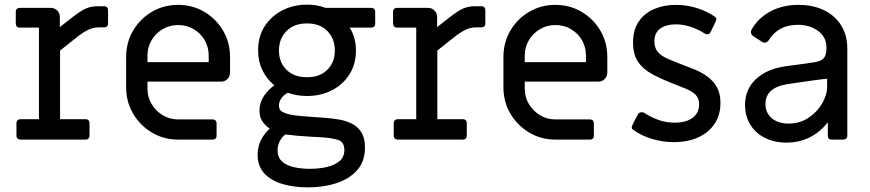

<svg xmlns="http://www.w3.org/2000/svg" viewBox="-20 -602 3751 828"><path d="M68 0Q61 0 56 -4.5Q51 -9 51 -16V-72Q51 -79 56 -83.5Q61 -88 68 -88H148V-483H64Q57 -483 52.5 -488Q48 -493 48 -500V-552Q48 -559 52.5 -563.5Q57 -568 64 -568H199Q215 -568 226.5 -557Q238 -546 238 -530V-485L294 -529Q329 -556 351 -565.5Q373 -575 400 -575H430Q438 -575 442 -570Q446 -565 446 -558V-500Q446 -493 441.5 -488.5Q437 -484 430 -484H407Q391 -484 377 -480Q363 -476 344.5 -465Q326 -454 297 -430L239 -384V-88H350Q357 -88 361.5 -83.5Q366 -79 366 -72V-16Q366 -9 361.5 -4.5Q357 0 350 0Z M748 0Q686 0 635 -30.5Q584 -61 554 -112Q524 -163 524 -225V-356Q524 -419 554 -470Q584 -521 635 -551Q686 -581 748 -581Q810 -581 861 -551Q912 -521 942 -470Q972 -419 972 -356V-289Q972 -273 961 -261.5Q950 -250 934 -250H616V-219Q616 -183 634 -153Q652 -123 682 -105Q712 -87 748 -87H898Q905 -87 909.5 -82.5Q914 -78 914 -71V-16Q914 -9 909.5 -4.5Q905 0 898 0ZM616 -334H880V-362Q880 -399 862.5 -429Q845 -459 815 -476.5Q785 -494 748 -494Q712 -494 682 -476.5Q652 -459 634 -429Q616 -399 616 -362Z M1307 206Q1247 206 1198 191.5Q1149 177 1120 146Q1091 115 1091 65Q1091 32 1105 3Q1119 -26 1143 -47Q1122 -62 1110.5 -80.5Q1099 -99 1099 -125Q1099 -158 1117 -186Q1135 -214 1163 -234Q1131 -260 1112 -298.5Q1093 -337 1093 -384Q1093 -445 1121.5 -489Q1150 -533 1198 -557.5Q1246 -582 1304 -582Q1326 -582 1346 -578.5Q1366 -575 1384 -568H1582Q1589 -568 1593.5 -563.5Q1598 -559 1598 -552V-499Q1598 -492 1593.5 -487.5Q1589 -483 1582 -483H1488Q1515 -440 1515 -384Q1515 -325 1486.5 -280.5Q1458 -236 1410 -212Q1362 -188 1304 -188Q1282 -188 1261.5 -191.5Q1241 -195 1221 -202Q1203 -192 1193 -177.5Q1183 -163 1183 -147Q1183 -131 1192.5 -123.5Q1202 -116 1216 -112Q1231 -107 1255.5 -104Q1280 -101 1312 -99Q1344 -97 1380 -94Q1409 -92 1439.5 -87Q1470 -82 1496 -69.5Q1522 -57 1538 -32Q1554 -7 1554 34Q1554 93 1521 131Q1488 169 1432 187.5Q1376 206 1307 206ZM1316 126Q1357 126 1390.5 118Q1424 110 1444.5 92.5Q1465 75 1465 45Q1465 10 1438 1.5Q1411 -7 1367 -10Q1347 -11 1319.5 -12.5Q1292 -14 1257 -17Q1243 -19 1232 -20Q1221 -21 1210 -22Q1194 -9 1185.5 9Q1177 27 1177 46Q1177 77 1196.5 94.5Q1216 112 1248 119Q1280 126 1316 126ZM1304 -269Q1360 -269 1392 -301.5Q1424 -334 1424 -384Q1424 -435 1392 -468Q1360 -501 1304 -501Q1248 -501 1215.5 -468Q1183 -435 1183 -384Q1183 -333 1215.5 -301Q1248 -269 1304 -269Z M1695 0Q1688 0 1683 -4.5Q1678 -9 1678 -16V-72Q1678 -79 1683 -83.5Q1688 -88 1695 -88H1775V-483H1691Q1684 -483 1679.5 -488Q1675 -493 1675 -500V-552Q1675 -559 1679.5 -563.5Q1684 -568 1691 -568H1826Q1842 -568 1853.5 -557Q1865 -546 1865 -530V-485L1921 -529Q1956 -556 1978 -565.5Q2000 -575 2027 -575H2057Q2065 -575 2069 -570Q2073 -565 2073 -558V-500Q2073 -493 2068.5 -488.5Q2064 -484 2057 -484H2034Q2018 -484 2004 -480Q1990 -476 1971.5 -465Q1953 -454 1924 -430L1866 -384V-88H1977Q1984 -88 1988.5 -83.5Q1993 -79 1993 -72V-16Q1993 -9 1988.5 -4.5Q1984 0 1977 0Z M2375 0Q2313 0 2262 -30.5Q2211 -61 2181 -112Q2151 -163 2151 -225V-356Q2151 -419 2181 -470Q2211 -521 2262 -551Q2313 -581 2375 -581Q2437 -581 2488 -551Q2539 -521 2569 -470Q2599 -419 2599 -356V-289Q2599 -273 2588 -261.5Q2577 -250 2561 -250H2243V-219Q2243 -183 2261 -153Q2279 -123 2309 -105Q2339 -87 2375 -87H2525Q2532 -87 2536.5 -82.5Q2541 -78 2541 -71V-16Q2541 -9 2536.5 -4.5Q2532 0 2525 0ZM2243 -334H2507V-362Q2507 -399 2489.5 -429Q2472 -459 2442 -476.5Q2412 -494 2375 -494Q2339 -494 2309 -476.5Q2279 -459 2261 -429Q2243 -399 2243 -362Z M2886 11Q2838 11 2791.5 -3Q2745 -17 2711 -42Q2701 -48 2706 -60Q2712 -73 2718.5 -85.5Q2725 -98 2731 -109Q2737 -118 2747 -118Q2749 -118 2751.5 -117.5Q2754 -117 2757 -116Q2788 -96 2820.5 -84.5Q2853 -73 2890 -73Q2939 -73 2967 -94Q2995 -115 2995 -152Q2995 -177 2981 -192Q2967 -207 2940 -218.5Q2913 -230 2874 -245Q2828 -263 2790.5 -283.5Q2753 -304 2731.5 -335.5Q2710 -367 2710 -419Q2710 -473 2734.5 -509Q2759 -545 2801 -563Q2843 -581 2895 -581Q2941 -581 2984.5 -567.5Q3028 -554 3063 -530Q3073 -523 3067 -511Q3062 -499 3056 -487.5Q3050 -476 3044 -463Q3040 -454 3030 -454Q3024 -454 3020 -457Q2988 -477 2956.5 -487Q2925 -497 2896 -497Q2852 -497 2827 -478.5Q2802 -460 2802 -424Q2802 -396 2816 -379Q2830 -362 2855.5 -350.5Q2881 -339 2915 -326Q2947 -314 2977.5 -301.5Q3008 -289 3032.5 -270.5Q3057 -252 3072 -225Q3087 -198 3087 -158Q3087 -106 3061.5 -68Q3036 -30 2991 -9.5Q2946 11 2886 11Z M3372 13Q3320 13 3279.5 -7Q3239 -27 3216 -64Q3193 -101 3193 -149Q3193 -216 3239 -260Q3285 -304 3366 -316Q3387 -319 3410 -322Q3433 -325 3455.5 -328Q3478 -331 3495 -334Q3521 -338 3532.5 -351.5Q3544 -365 3544 -391V-398Q3544 -442 3508 -468.5Q3472 -495 3421 -495Q3378 -495 3346.5 -478Q3315 -461 3297 -431Q3289 -418 3277 -418Q3270 -418 3264 -423L3227 -447Q3218 -455 3218 -464Q3218 -468 3221 -474Q3249 -524 3302 -552.5Q3355 -581 3423 -581Q3486 -581 3533.5 -558Q3581 -535 3607.5 -492.5Q3634 -450 3634 -393V-16Q3634 -9 3629 -4.5Q3624 0 3617 0H3567Q3550 0 3550 -16V-75Q3518 -33 3472.5 -10Q3427 13 3372 13ZM3381 -69Q3429 -69 3466.5 -94Q3504 -119 3525.5 -156Q3547 -193 3547 -229V-263Q3520 -260 3492.5 -256Q3465 -252 3436 -248Q3407 -244 3375 -239Q3281 -224 3281 -153Q3281 -115 3308.5 -92Q3336 -69 3381 -69Z"/></svg>

Font: Miriam Libre Medium
Style: Regular
Weight: 500
Version: Version 2.000